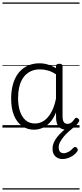

<svg xmlns="http://www.w3.org/2000/svg" viewBox="-20 -1030 662 1550"><path d="M255 17Q201 17 159 -12Q117 -41 93.5 -97Q70 -153 70 -234Q70 -285 79.5 -328.5Q89 -372 107.5 -407Q126 -442 154 -467Q182 -492 218.5 -505.5Q255 -519 300 -519Q334 -519 366.5 -509Q399 -499 432 -480V-496Q432 -506 439 -510.5Q446 -515 459 -515Q473 -515 479 -510.5Q485 -506 485 -496V-92Q485 -71 489 -57.5Q493 -44 502 -37Q511 -30 525 -30Q536 -30 546 -34.5Q556 -39 565.5 -49Q575 -59 585 -73Q590 -80 596.5 -79.5Q603 -79 610 -73Q618 -68 619.5 -61Q621 -54 617 -48Q606 -28 590 -13.5Q574 1 555 9Q536 17 517 17Q497 17 481.5 11.5Q466 6 455.5 -5.5Q445 -17 439.5 -34Q434 -51 433 -72Q433 -84 432.5 -97Q432 -110 432 -122Q410 -69 380.5 -38.5Q351 -8 318.5 4.5Q286 17 255 17ZM126 -237Q126 -178 141 -132Q156 -86 186.5 -59.5Q217 -33 263 -33Q298 -33 330.5 -52.5Q363 -72 390 -116.5Q417 -161 432 -234V-430Q397 -453 365 -461.5Q333 -470 301 -470Q269 -470 241.5 -460Q214 -450 192.5 -431Q171 -412 156 -384Q141 -356 133.5 -319.5Q126 -283 126 -237ZM486 254Q450 254 427 232.5Q404 211 404 170Q404 146 413.5 123Q423 100 440.5 77.5Q458 55 482.5 32.5Q507 10 537 -14L581 -13V-7Q557 12 534 32.5Q511 53 493.5 74.5Q476 96 465 117Q454 138 454 159Q454 183 464.5 195Q475 207 494 207Q511 207 531.5 196.5Q552 186 572 164Q578 157 585 156.5Q592 156 598 161Q606 168 607.5 176Q609 184 604 192Q591 211 571 225Q551 239 528.5 246.5Q506 254 486 254ZM0 490H622V500H0ZM0 -20H622V0H0ZM0 -505H622V-500H0ZM0 -1010H622V-1000H0Z"/></svg>

Font: Playwrite NG Modern Guides
Style: Regular
Weight: 400
Designer: Veronika Burian, José Scaglione
Foundry: TypeTogether
Version: Version 1.003